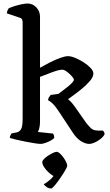

<svg xmlns="http://www.w3.org/2000/svg" viewBox="-20 -820 624 1094"><path d="M211 0Q202 0 179 -3.5Q156 -7 127.5 -12.5Q99 -18 73.5 -24Q48 -30 36 -34Q36 -42 39.5 -49Q43 -56 46 -60L73 -65Q90 -68 99.5 -83Q109 -98 109 -145V-694Q109 -701 106 -708.5Q103 -716 93 -719L19 -744Q20 -754 23.5 -762Q27 -770 29 -772Q40 -778 60.5 -784.5Q81 -791 102.5 -795.5Q124 -800 137 -800Q166 -800 187 -778Q208 -756 208 -725V-434Q234 -449 264.5 -464.5Q295 -480 323 -490Q351 -500 368 -500Q385 -500 409 -490Q433 -480 456.5 -465Q480 -450 496 -433Q512 -416 512 -401Q512 -382 493 -359.5Q474 -337 448 -315.5Q422 -294 399 -277.5Q376 -261 368 -255Q373 -251 382.5 -241.5Q392 -232 405 -214L471 -120Q481 -107 496 -91.5Q511 -76 539 -76H566Q568 -75 572 -69Q576 -63 576 -55Q569 -41 552.5 -28Q536 -15 518.5 -7.5Q501 0 489 0Q467 0 442.5 -15Q418 -30 397 -61L317 -182Q298 -211 285.5 -224Q273 -237 266 -241.5Q259 -246 254 -249Q254 -258 259.5 -266.5Q265 -275 269 -279L313 -285Q319 -290 333 -300.5Q347 -311 363 -323.5Q379 -336 390 -347.5Q401 -359 401 -366Q401 -371 393.5 -380.5Q386 -390 375 -400Q364 -410 353.5 -416.5Q343 -423 336 -423Q317 -423 280 -409.5Q243 -396 208 -382V-127Q208 -106 204 -90Q200 -74 196 -68L282 -59Q285 -55 287 -49Q289 -43 289 -35Q284 -27 269 -19Q254 -11 238 -5.5Q222 0 211 0ZM272 254Q257 254 245.5 245.5Q234 237 229 230Q246 221 265.5 204Q285 187 294 167L308 191Q298 191 283 182Q268 173 254 159.5Q240 146 230.5 131Q221 116 221 104Q221 96 230.5 86Q240 76 254 67Q268 58 281.5 51.5Q295 45 303 45Q311 45 321 54Q331 63 340.5 76Q350 89 356.5 102.5Q363 116 363 124Q363 131 351 151.5Q339 172 322.5 196Q306 220 291.5 237Q277 254 272 254Z"/></svg>

Font: Texturina Medium
Style: Regular
Weight: 500
Designer: Guillermo Torres Carreño
Foundry: Omnibus-Type
Version: Version 1.003